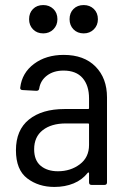

<svg xmlns="http://www.w3.org/2000/svg" viewBox="-20 -731 501 759"><path d="M403 -346V-10Q403 0 393 0H342Q332 0 332 -10V-46Q332 -48 330.5 -49Q329 -50 327 -48Q305 -20 271 -6Q237 8 195 8Q132 8 87.5 -26Q43 -60 43 -137Q43 -217 94.5 -258.5Q146 -300 235 -300H328Q332 -300 332 -304V-342Q332 -393 306.5 -422.5Q281 -452 231 -452Q192 -452 166 -432.5Q140 -413 135 -381Q134 -372 124 -372L69 -375Q64 -375 61.5 -378Q59 -381 60 -385Q67 -443 114.5 -478.5Q162 -514 232 -514Q312 -514 357.5 -468Q403 -422 403 -346ZM332 -158V-239Q332 -243 328 -243H240Q183 -243 149 -216.5Q115 -190 115 -141Q115 -97 141 -75.5Q167 -54 209 -54Q259 -54 295.5 -81.5Q332 -109 332 -158ZM255 -655Q255 -680 270.5 -695.5Q286 -711 311 -711Q335 -711 351 -695.5Q367 -680 367 -655Q367 -631 351 -615Q335 -599 311 -599Q286 -599 270.5 -615Q255 -631 255 -655ZM95 -655Q95 -680 110.5 -695.5Q126 -711 151 -711Q175 -711 191 -695.5Q207 -680 207 -655Q207 -631 191 -615Q175 -599 151 -599Q126 -599 110.5 -615Q95 -631 95 -655Z"/></svg>

Font: Barlow Semi Condensed
Style: Regular
Weight: 400
Width: 4
Designer: Jeremy Tribby
Foundry: Tribby Type
Version: Version 1.408;December 10, 2018;FontCreator 11.5.0.2430 64-b